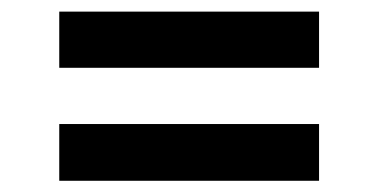

<svg xmlns="http://www.w3.org/2000/svg" viewBox="-20 -454 663 337"><path d="M540 -433.6V-335H84V-433.6ZM540 -236.3V-136.7H84V-236.3Z"/></svg>

Font: Allerta
Style: Regular
Weight: 400
Designer: Matt McInerney
Foundry: Matt McInerney
Version: Version 1.0